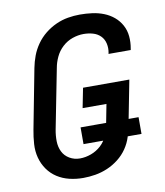

<svg xmlns="http://www.w3.org/2000/svg" viewBox="-79 -748 708 825"><g transform="rotate(-10 275.0 -335.0)"><path d="M218 12Q187 12 158 5Q129 -2 105 -17.5Q81 -33 64.5 -56.5Q48 -80 40.5 -108.5Q33 -137 35 -168Q37 -199 43 -230L93 -490Q98 -516 107.5 -541.5Q117 -567 133.5 -590.5Q150 -614 172.5 -632Q195 -650 220.5 -661.5Q246 -673 272.5 -677.5Q299 -682 325 -682Q352 -682 378.5 -678.5Q405 -675 429 -665.5Q453 -656 472 -640Q491 -624 503 -602Q515 -580 517.5 -553.5Q520 -527 515 -500L514 -494H417L418 -498Q422 -519 417.5 -539Q413 -559 399.5 -572.5Q386 -586 366.5 -591.5Q347 -597 326 -597Q302 -597 277.5 -588.5Q253 -580 233.5 -562Q214 -544 203 -520.5Q192 -497 188 -474L137 -214Q132 -188 132.5 -163Q133 -138 143 -117.5Q153 -97 173.5 -85Q194 -73 219 -73Q243 -73 267.5 -82Q292 -91 311 -108.5Q330 -126 339.5 -149.5Q349 -173 354 -196L371 -284H267L284 -370H486L449 -180Q444 -154 436 -128Q428 -102 412 -78.5Q396 -55 373 -37Q350 -19 324 -8Q298 3 271 7.5Q244 12 218 12ZM497 -131H244V-204H497Z"/></g></svg>

Font: Lode Dark
Style: Bold Italic
Weight: 700
Italic angle: -11°
Monospace: yes
Designer: Belleve Invis
Foundry: Belleve Invis
Version: Version 29.2.0; ttfautohint (v1.8.3)